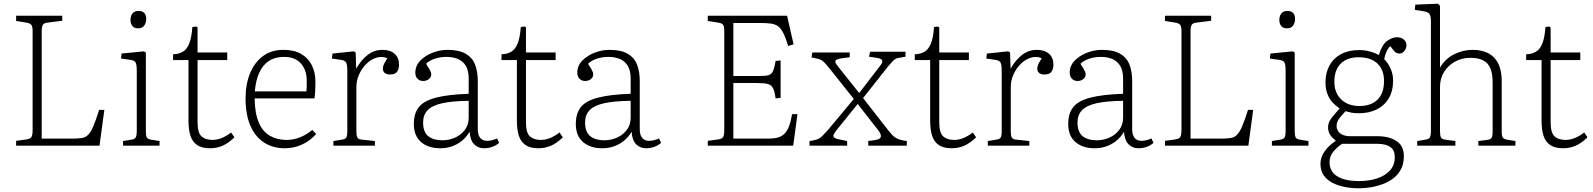

<svg xmlns="http://www.w3.org/2000/svg" viewBox="-20 -786 8596 1036"><path d="M67 0V-26L125 -34Q143 -37 149.5 -47Q156 -57 156 -84V-618Q156 -644 148.5 -652.5Q141 -661 122 -664L67 -673V-701H316V-674L237 -664Q218 -662 211.5 -652.5Q205 -643 205 -616V-38H366Q399 -38 420 -41Q441 -44 455.5 -58.5Q470 -73 483.5 -104.5Q497 -136 515 -193H543L517 0Z M644 0V-25L692 -33Q706 -35 712 -44Q718 -53 718 -81V-401Q718 -437 712 -448.5Q706 -460 684 -463L633 -470L636 -497L756 -509L767 -503V-77Q767 -54 772 -45Q777 -36 792 -33L841 -25V0ZM726 -633Q704 -633 694 -646Q684 -659 684 -678Q684 -699 694.5 -713Q705 -727 727 -727Q749 -727 759 -715.5Q769 -704 769 -683Q769 -664 758.5 -648.5Q748 -633 726 -633Z M1113 14Q1069 14 1043.5 -3.5Q1018 -21 1007.5 -54Q997 -87 997 -134V-462H914V-493Q944 -494 966 -506.5Q988 -519 1001 -551Q1014 -583 1018 -640L1038 -643L1046 -638V-503H1206V-462H1046V-127Q1046 -69 1067.5 -50Q1089 -31 1126 -31Q1151 -31 1176 -41Q1201 -51 1227 -71L1245 -45Q1212 -13 1180.5 0.5Q1149 14 1113 14Z M1517 14Q1452 14 1404 -17.5Q1356 -49 1330.5 -109Q1305 -169 1305 -254Q1305 -331 1329 -390Q1353 -449 1398.5 -483Q1444 -517 1510 -517Q1567 -517 1605 -495Q1643 -473 1662.5 -434Q1682 -395 1682 -344Q1682 -323 1681 -301Q1680 -279 1677 -255H1354Q1355 -174 1376.5 -124.5Q1398 -75 1437 -53Q1476 -31 1526 -31Q1564 -31 1599 -45Q1634 -59 1665 -85L1686 -63Q1651 -24 1607.5 -5Q1564 14 1517 14ZM1355 -293H1633Q1635 -309 1635 -322Q1635 -335 1635 -352Q1635 -407 1604 -443Q1573 -479 1512 -479Q1465 -479 1432 -458Q1399 -437 1379.5 -395Q1360 -353 1355 -293Z M1779 0V-25L1827 -33Q1843 -35 1848.5 -44Q1854 -53 1854 -78V-401Q1854 -436 1848 -448Q1842 -460 1820 -463L1771 -470L1774 -497L1888 -509L1899 -503L1902 -417H1903Q1930 -464 1965 -490.5Q2000 -517 2044 -517Q2085 -517 2109 -496Q2133 -475 2133 -438Q2133 -419 2127 -406.5Q2121 -394 2110.5 -389Q2100 -384 2084 -384Q2067 -384 2056.5 -392Q2046 -400 2046 -415Q2046 -422 2048 -429.5Q2050 -437 2055.5 -447.5Q2061 -458 2070 -472Q2040 -484 2010.5 -474.5Q1981 -465 1957 -441.5Q1933 -418 1918 -385Q1903 -352 1903 -318V-76Q1903 -55 1908 -45Q1913 -35 1928 -33L2003 -25V0Z M2355 14Q2291 14 2252 -19.5Q2213 -53 2213 -117Q2213 -174 2240 -208Q2267 -242 2332 -259Q2397 -276 2509 -280V-361Q2509 -404 2494 -429.5Q2479 -455 2452.5 -467Q2426 -479 2389 -479Q2355 -479 2325.5 -469Q2296 -459 2279 -442Q2290 -425 2296 -414.5Q2302 -404 2304.5 -397.5Q2307 -391 2307 -385Q2307 -369 2294 -359Q2281 -349 2263 -349Q2245 -349 2233 -361Q2221 -373 2221 -394Q2221 -431 2247.5 -458.5Q2274 -486 2314 -501.5Q2354 -517 2395 -517Q2456 -517 2492 -496.5Q2528 -476 2543 -438.5Q2558 -401 2558 -349V-89Q2558 -58 2571 -42Q2584 -26 2609 -26Q2621 -26 2635 -29.5Q2649 -33 2662 -39L2673 -15Q2657 -1 2636 6.5Q2615 14 2592 14Q2560 14 2538.5 -7.5Q2517 -29 2514 -75Q2496 -45 2471.5 -25.5Q2447 -6 2418 4Q2389 14 2355 14ZM2367 -29Q2403 -29 2435.5 -43.5Q2468 -58 2488.5 -85.5Q2509 -113 2509 -150V-242Q2420 -241 2366 -229Q2312 -217 2287.5 -191.5Q2263 -166 2263 -126Q2263 -73 2291 -51Q2319 -29 2367 -29Z M2885 14Q2841 14 2815.5 -3.5Q2790 -21 2779.5 -54Q2769 -87 2769 -134V-462H2686V-493Q2716 -494 2738 -506.5Q2760 -519 2773 -551Q2786 -583 2790 -640L2810 -643L2818 -638V-503H2978V-462H2818V-127Q2818 -69 2839.5 -50Q2861 -31 2898 -31Q2923 -31 2948 -41Q2973 -51 2999 -71L3017 -45Q2984 -13 2952.5 0.5Q2921 14 2885 14Z M3229 14Q3165 14 3126 -19.5Q3087 -53 3087 -117Q3087 -174 3114 -208Q3141 -242 3206 -259Q3271 -276 3383 -280V-361Q3383 -404 3368 -429.5Q3353 -455 3326.5 -467Q3300 -479 3263 -479Q3229 -479 3199.5 -469Q3170 -459 3153 -442Q3164 -425 3170 -414.5Q3176 -404 3178.5 -397.5Q3181 -391 3181 -385Q3181 -369 3168 -359Q3155 -349 3137 -349Q3119 -349 3107 -361Q3095 -373 3095 -394Q3095 -431 3121.5 -458.5Q3148 -486 3188 -501.5Q3228 -517 3269 -517Q3330 -517 3366 -496.5Q3402 -476 3417 -438.5Q3432 -401 3432 -349V-89Q3432 -58 3445 -42Q3458 -26 3483 -26Q3495 -26 3509 -29.5Q3523 -33 3536 -39L3547 -15Q3531 -1 3510 6.5Q3489 14 3466 14Q3434 14 3412.5 -7.5Q3391 -29 3388 -75Q3370 -45 3345.5 -25.5Q3321 -6 3292 4Q3263 14 3229 14ZM3241 -29Q3277 -29 3309.5 -43.5Q3342 -58 3362.5 -85.5Q3383 -113 3383 -150V-242Q3294 -241 3240 -229Q3186 -217 3161.5 -191.5Q3137 -166 3137 -126Q3137 -73 3165 -51Q3193 -29 3241 -29Z M3799 0V-26L3857 -34Q3876 -37 3882 -47Q3888 -57 3888 -85V-616Q3888 -641 3882.5 -651Q3877 -661 3854 -664L3799 -673V-701H4227L4262 -547L4233 -538Q4219 -583 4206.5 -608Q4194 -633 4178 -644.5Q4162 -656 4138.5 -659Q4115 -662 4079 -662H3937V-376H4079Q4111 -376 4127 -380.5Q4143 -385 4151 -402.5Q4159 -420 4165 -457L4192 -460V-258L4165 -255Q4160 -293 4151 -310.5Q4142 -328 4122.5 -333Q4103 -338 4064 -338H3937V-38H4120Q4155 -38 4177 -44Q4199 -50 4213.5 -65Q4228 -80 4237.5 -105Q4247 -130 4254 -170H4283L4260 0Z M4348 0V-25L4366 -28Q4388 -32 4400 -39Q4412 -46 4422 -57.5Q4432 -69 4447 -84L4587 -252L4459 -413Q4438 -439 4425 -452Q4412 -465 4388 -470L4359 -476L4363 -503H4565V-477L4526 -472Q4499 -469 4490 -460.5Q4481 -452 4502 -427L4616 -284L4729 -431Q4744 -450 4740 -460.5Q4736 -471 4704 -475L4669 -480L4675 -507H4866V-480L4837 -475Q4823 -474 4813 -468.5Q4803 -463 4793 -452Q4783 -441 4769 -424L4637 -257L4772 -84Q4785 -68 4795 -57Q4805 -46 4819 -39Q4833 -32 4854 -28L4873 -25V0H4665V-25L4700 -30Q4729 -34 4732.5 -47.5Q4736 -61 4719 -83L4608 -225L4494 -84Q4485 -72 4479.5 -62Q4474 -52 4480.5 -45Q4487 -38 4512 -33L4551 -25V0Z M5115 14Q5071 14 5045.5 -3.5Q5020 -21 5009.5 -54Q4999 -87 4999 -134V-462H4916V-493Q4946 -494 4968 -506.5Q4990 -519 5003 -551Q5016 -583 5020 -640L5040 -643L5048 -638V-503H5208V-462H5048V-127Q5048 -69 5069.5 -50Q5091 -31 5128 -31Q5153 -31 5178 -41Q5203 -51 5229 -71L5247 -45Q5214 -13 5182.5 0.5Q5151 14 5115 14Z M5310 0V-25L5358 -33Q5374 -35 5379.5 -44Q5385 -53 5385 -78V-401Q5385 -436 5379 -448Q5373 -460 5351 -463L5302 -470L5305 -497L5419 -509L5430 -503L5433 -417H5434Q5461 -464 5496 -490.5Q5531 -517 5575 -517Q5616 -517 5640 -496Q5664 -475 5664 -438Q5664 -419 5658 -406.5Q5652 -394 5641.5 -389Q5631 -384 5615 -384Q5598 -384 5587.5 -392Q5577 -400 5577 -415Q5577 -422 5579 -429.5Q5581 -437 5586.5 -447.5Q5592 -458 5601 -472Q5571 -484 5541.5 -474.5Q5512 -465 5488 -441.5Q5464 -418 5449 -385Q5434 -352 5434 -318V-76Q5434 -55 5439 -45Q5444 -35 5459 -33L5534 -25V0Z M5886 14Q5822 14 5783 -19.5Q5744 -53 5744 -117Q5744 -174 5771 -208Q5798 -242 5863 -259Q5928 -276 6040 -280V-361Q6040 -404 6025 -429.5Q6010 -455 5983.5 -467Q5957 -479 5920 -479Q5886 -479 5856.5 -469Q5827 -459 5810 -442Q5821 -425 5827 -414.5Q5833 -404 5835.5 -397.5Q5838 -391 5838 -385Q5838 -369 5825 -359Q5812 -349 5794 -349Q5776 -349 5764 -361Q5752 -373 5752 -394Q5752 -431 5778.5 -458.5Q5805 -486 5845 -501.5Q5885 -517 5926 -517Q5987 -517 6023 -496.5Q6059 -476 6074 -438.5Q6089 -401 6089 -349V-89Q6089 -58 6102 -42Q6115 -26 6140 -26Q6152 -26 6166 -29.5Q6180 -33 6193 -39L6204 -15Q6188 -1 6167 6.5Q6146 14 6123 14Q6091 14 6069.5 -7.5Q6048 -29 6045 -75Q6027 -45 6002.5 -25.5Q5978 -6 5949 4Q5920 14 5886 14ZM5898 -29Q5934 -29 5966.5 -43.5Q5999 -58 6019.5 -85.5Q6040 -113 6040 -150V-242Q5951 -241 5897 -229Q5843 -217 5818.5 -191.5Q5794 -166 5794 -126Q5794 -73 5822 -51Q5850 -29 5898 -29Z M6266 0V-26L6324 -34Q6342 -37 6348.5 -47Q6355 -57 6355 -84V-618Q6355 -644 6347.5 -652.5Q6340 -661 6321 -664L6266 -673V-701H6515V-674L6436 -664Q6417 -662 6410.5 -652.5Q6404 -643 6404 -616V-38H6565Q6598 -38 6619 -41Q6640 -44 6654.5 -58.5Q6669 -73 6682.5 -104.5Q6696 -136 6714 -193H6742L6716 0Z M6843 0V-25L6891 -33Q6905 -35 6911 -44Q6917 -53 6917 -81V-401Q6917 -437 6911 -448.5Q6905 -460 6883 -463L6832 -470L6835 -497L6955 -509L6966 -503V-77Q6966 -54 6971 -45Q6976 -36 6991 -33L7040 -25V0ZM6925 -633Q6903 -633 6893 -646Q6883 -659 6883 -678Q6883 -699 6893.5 -713Q6904 -727 6926 -727Q6948 -727 6958 -715.5Q6968 -704 6968 -683Q6968 -664 6957.5 -648.5Q6947 -633 6925 -633Z M7313 230Q7274 230 7237 223Q7200 216 7170 200.5Q7140 185 7122.5 160Q7105 135 7105 99Q7105 74 7115 52.5Q7125 31 7143.5 11Q7162 -9 7187 -26V-28Q7166 -44 7156 -60.5Q7146 -77 7146 -100Q7146 -125 7164.5 -149Q7183 -173 7207 -199V-202Q7167 -229 7149.5 -263Q7132 -297 7132 -341Q7132 -393 7153.5 -432.5Q7175 -472 7216 -494Q7257 -516 7315 -516Q7336 -516 7355.5 -512Q7375 -508 7391.5 -502Q7408 -496 7420 -489Q7437 -545 7464.5 -565Q7492 -585 7517 -585Q7535 -585 7546.5 -578.5Q7558 -572 7563.5 -562.5Q7569 -553 7569 -543Q7569 -525 7557.5 -511Q7546 -497 7532 -497Q7522 -497 7513.5 -501.5Q7505 -506 7494 -521L7482 -537Q7469 -525 7461 -507Q7453 -489 7449 -467Q7471 -445 7484 -414.5Q7497 -384 7497 -352Q7497 -295 7473.5 -255.5Q7450 -216 7408.5 -195.5Q7367 -175 7313 -175Q7287 -175 7272.5 -178Q7258 -181 7240 -186Q7227 -172 7209.5 -151Q7192 -130 7192 -106Q7192 -92 7199.5 -79.5Q7207 -67 7224 -59Q7241 -51 7267 -51H7413Q7476 -51 7515.5 -25Q7555 1 7555 57Q7555 98 7539 128Q7523 158 7496.5 177.5Q7470 197 7438 208.5Q7406 220 7373.5 225Q7341 230 7313 230ZM7314 191Q7366 191 7409.5 177Q7453 163 7479.5 134.5Q7506 106 7506 62Q7506 25 7482.5 7.5Q7459 -10 7411 -10H7222Q7197 6 7175.5 31Q7154 56 7154 89Q7154 139 7195 165Q7236 191 7314 191ZM7315 -214Q7378 -214 7413 -248.5Q7448 -283 7448 -349Q7448 -409 7412.5 -443Q7377 -477 7310 -477Q7249 -477 7214.5 -443Q7180 -409 7180 -345Q7180 -285 7217 -249.5Q7254 -214 7315 -214Z M7627 0V-25L7675 -33Q7689 -35 7695 -44Q7701 -53 7701 -81V-669Q7701 -699 7693.5 -710Q7686 -721 7663 -725L7614 -733L7617 -761L7739 -766L7750 -755V-422V-421Q7777 -468 7825 -492.5Q7873 -517 7926 -517Q7977 -517 8012 -498Q8047 -479 8065 -442Q8083 -405 8083 -349V-74Q8083 -52 8089 -43.5Q8095 -35 8114 -32L8157 -25V0H7957V-25L8004 -31Q8021 -33 8027.5 -41.5Q8034 -50 8034 -75V-340Q8034 -386 8022.5 -415.5Q8011 -445 7984.5 -459.5Q7958 -474 7914 -474Q7868 -474 7831 -453.5Q7794 -433 7772 -398Q7750 -363 7750 -317V-77Q7750 -55 7755 -45Q7760 -35 7775 -33L7833 -25V0Z M8414 14Q8370 14 8344.5 -3.5Q8319 -21 8308.5 -54Q8298 -87 8298 -134V-462H8215V-493Q8245 -494 8267 -506.5Q8289 -519 8302 -551Q8315 -583 8319 -640L8339 -643L8347 -638V-503H8507V-462H8347V-127Q8347 -69 8368.5 -50Q8390 -31 8427 -31Q8452 -31 8477 -41Q8502 -51 8528 -71L8546 -45Q8513 -13 8481.5 0.5Q8450 14 8414 14Z"/></svg>

Font: Literata ExtraLight
Style: Regular
Weight: 250
Designer: Latin by Veronika Burian and Jose Scaglione. Greek by Irene Vlachou. Cyrillic by Vera Evstafieva.
Foundry: TypeTogether
Version: Version 3.103;gftools[0.9.29]